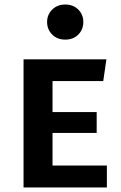

<svg xmlns="http://www.w3.org/2000/svg" viewBox="-20 -828 536 848"><path d="M212 -470V-333H407V-241H212V-97H452V0H84V-566H450L436 -470ZM348 -731Q348 -698 326 -675.5Q304 -653 268 -653Q233 -653 210.5 -675.5Q188 -698 188 -731Q188 -763 210.5 -785.5Q233 -808 268 -808Q304 -808 326 -785.5Q348 -763 348 -731Z"/></svg>

Font: Qnwhxotralxmqkhsjrfbfhwcoqn
Style: Regular
Weight: 500
Designer: Carrois Corporate & Edenspiekermann
Foundry: Carrois Corporate GbR & Edenspiekermann AG
Version: Version 2.001